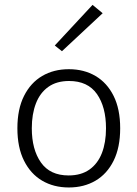

<svg xmlns="http://www.w3.org/2000/svg" viewBox="-20 -776 576 806"><path d="M269 11Q205.5 11 157 -17.5Q108.5 -46 80.8 -101.5Q53 -157 53 -237.5Q53 -318 80.8 -373.2Q108.5 -428.5 157 -457Q205.5 -485.5 269 -485.5Q332.5 -485.5 381 -457Q429.5 -428.5 457 -373.2Q484.5 -318 484.5 -237.5Q484.5 -157 457 -101.5Q429.5 -46 381 -17.5Q332.5 11 269 11ZM268 -39.5Q320.5 -39.5 355.5 -64.2Q390.5 -89 407.8 -133.5Q425 -178 425 -237.5Q425 -327 386.8 -381.5Q348.5 -436 270 -436Q217.5 -436 182.8 -411.2Q148 -386.5 130.8 -341.8Q113.5 -297 113.5 -237.5Q113.5 -148.5 151.8 -94Q190 -39.5 268 -39.5ZM240 -561 210 -585 368.5 -755.5 411 -720.5Z"/></svg>

Font: Karla Light
Style: Regular
Weight: 300
Designer: Jonathan Pinhorn
Version: Version 2.004;gftools[0.9.33]